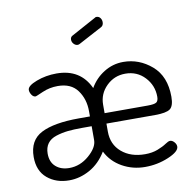

<svg xmlns="http://www.w3.org/2000/svg" viewBox="-79 -782 886 870"><g transform="rotate(-10 364.0 -347.0)"><path d="M30 -125Q30 -202 89 -232Q148 -262 262 -262H313V-286Q313 -342 283.5 -382.5Q254 -423 193 -423Q155 -423 122 -408.5Q89 -394 87 -394Q76 -394 68.5 -405.5Q61 -417 61 -428Q61 -447 104.5 -463.5Q148 -480 197 -480Q307 -480 350 -386Q374 -428 415 -453.5Q456 -479 504 -479Q577 -479 634.5 -429.5Q692 -380 692 -286Q692 -243 674 -230Q656 -217 605 -217H381V-180Q381 -121 422.5 -85.5Q464 -50 530 -50Q563 -50 588.5 -60Q614 -70 628.5 -80Q643 -90 651 -90Q661 -90 670 -80Q679 -70 679 -59Q679 -36 628 -14.5Q577 7 520 7Q463 7 415 -20Q367 -47 343 -95Q312 -44 266 -18.5Q220 7 171 7Q111 7 70.5 -27Q30 -61 30 -125ZM95 -129Q95 -90 119 -69Q143 -48 181 -48Q231 -48 272 -83.5Q313 -119 313 -153V-217H270Q230 -217 202.5 -214Q175 -211 148.5 -202.5Q122 -194 108.5 -175.5Q95 -157 95 -129ZM289 -619Q289 -632 300 -637L412 -698Q415 -701 420 -701Q431 -701 437.5 -692.5Q444 -684 444 -673Q444 -657 432 -651L325 -594Q320 -591 315 -591Q305 -591 297 -599.5Q289 -608 289 -619ZM381 -265H579Q610 -265 619.5 -271.5Q629 -278 629 -297Q629 -349 593.5 -387Q558 -425 504 -425Q453 -425 417 -389.5Q381 -354 381 -304Z"/></g></svg>

Font: Terminal Dosis
Style: Regular
Weight: 400
Designer: Edgar Tolentino, Pablo Impallari, Igino Marini
Foundry: Edgar Tolentino, Pablo Impallari, Igino Marini
Version: Version 1.007